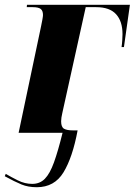

<svg xmlns="http://www.w3.org/2000/svg" viewBox="-62 -556 564 804"><path d="M92 228Q56 228 28 216.5Q0 205 -42 182L-38 172Q-16 185 13 199.5Q42 214 73 214Q105 214 126 192.5Q147 171 164 124Q181 77 200 0H16L110 -446Q113 -460 115.5 -474Q118 -488 118 -493Q118 -511 108.5 -518.5Q99 -526 75 -526H50L51 -536H482L457 -359H447Q449 -371 450 -388Q451 -405 451 -413Q451 -467 424 -496.5Q397 -526 341 -526H297L199 -83Q194 -62 194 -48Q194 -24 206 -17Q218 -10 244 -10H263Q242 103 204 165.5Q166 228 92 228Z"/></svg>

Font: Noto Serif Display ExtraCondensed Black
Style: Italic
Weight: 900
Width: 2
Italic angle: -12°
Designer: Monotype Design Team
Foundry: Monotype Imaging Inc.
Version: Version 2.009